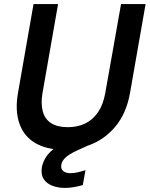

<svg xmlns="http://www.w3.org/2000/svg" viewBox="-20 -720 732 939"><path d="M291 12Q207 12 151.5 -21Q96 -54 74.5 -117Q53 -180 68 -266L144 -700H264L188 -266Q179 -214 189 -176Q199 -138 229.5 -118Q260 -98 312 -98Q360 -98 397.5 -116.5Q435 -135 460 -172Q485 -209 495 -266L572 -700H692L616 -266Q599 -171 551 -109.5Q503 -48 435.5 -18Q368 12 291 12ZM297 199Q263 199 235 188Q207 177 193 154.5Q179 132 185 96Q191 69 207 45Q223 21 256.5 -2Q290 -25 346 -47L397 -67L414 -10L357 16Q318 34 300.5 50.5Q283 67 280 85Q276 105 288.5 116Q301 127 325 127Q340 127 358.5 123Q377 119 398 112L385 185Q365 191 342.5 195Q320 199 297 199Z"/></svg>

Font: DM Sans 20pt SemiBold
Style: Italic
Weight: 600
Italic angle: -10°
Version: Version 4.004;gftools[0.9.30]